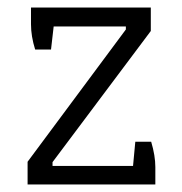

<svg xmlns="http://www.w3.org/2000/svg" viewBox="-20 -488 482 508"><path d="M53 -60 313 -410V-418H122L115 -357H73Q62 -392 62 -424V-468H379V-406L119 -59V-49H332L338 -113H380Q391 -76 391 -46V0H53Z"/></svg>

Font: Athiti
Style: Regular
Weight: 400
Designer: CadsonDemak Team
Foundry: CadsonDemak
Version: Version 1.032